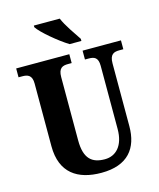

<svg xmlns="http://www.w3.org/2000/svg" viewBox="-135 -1026 938 1131"><g transform="rotate(-15 334.0 -460.5)"><path d="M356 -771H428V-784C403 -822 357 -886 339 -931H181V-921C203 -886 297 -807 356 -771ZM342 10C504 10 571 -79 571 -213V-596C571 -652 597 -660 630 -660H654V-714H420V-660H442C476 -660 500 -652 500 -600V-215C500 -112 449 -62 382 -62C304 -62 258 -98 258 -210V-596C258 -652 284 -660 317 -660H339V-714H15V-660H38C70 -660 97 -652 97 -600V-218C97 -54 198 10 342 10Z"/></g></svg>

Font: Noto Serif Myanmar Condensed ExtraBold
Style: Regular
Weight: 800
Width: 3
Designer: Ben Mitchell and the Monotype Design Team
Foundry: Monotype Imaging Inc.
Version: Version 2.106